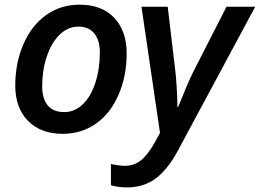

<svg xmlns="http://www.w3.org/2000/svg" viewBox="-20 -569 1122 829"><path d="M411.1 -342.8Q411.1 -395 387.2 -424.6Q363.3 -454.1 318.8 -454.1Q273.4 -454.1 237.5 -419.2Q201.7 -384.3 181.9 -324.5Q162.1 -264.6 162.1 -196.8Q162.1 -142.6 186.3 -113.8Q210.4 -85 257.8 -85Q301.8 -85 336.9 -118.2Q372.1 -151.4 391.6 -211.2Q411.1 -271 411.1 -342.8ZM526.9 -337.9Q526.9 -239.3 491.2 -158.4Q455.6 -77.6 393.3 -34.4Q331.1 8.8 250 8.8Q156.2 8.8 101.1 -47.1Q45.9 -103 45.9 -199.2Q45.9 -296.4 80.8 -377.4Q115.7 -458.5 178.7 -503.7Q241.7 -548.8 324.2 -548.8Q419.4 -548.8 473.1 -492.2Q526.9 -435.5 526.9 -337.9ZM590.8 -540H704.1L734.9 -280.8Q739.3 -250.5 742.7 -195.6Q746.1 -140.6 746.1 -106.9H749Q791 -211.9 814.9 -259.8L958 -540H1082L746.1 85Q702.1 165.5 650.4 202.9Q598.6 240.2 528.8 240.2Q491.7 240.2 459 231V139.2Q495.6 147 520 147Q556.2 147 585.4 125.7Q614.7 104.5 646 49.8L670.9 4.9Z"/></svg>

Font: Open Sans Semibold
Style: Italic
Weight: 600
Italic angle: -12°
Foundry: Ascender Corporation
Version: Version 1.10